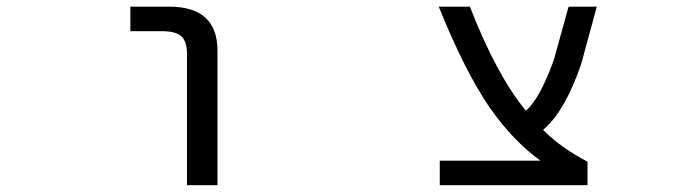

<svg xmlns="http://www.w3.org/2000/svg" viewBox="-20 -544 2040 566"><path d="M364.3 -452.1V-524.4H478.5Q621.1 -524.4 621.1 -394.5V2H531.2V-384.8Q531.2 -421.9 514.6 -437Q498 -452.1 457 -452.1Z M1573.2 -70.3Q1492.2 -128.9 1423.8 -226.6Q1350.6 -333 1273.4 -524.4H1365.2Q1444.3 -321.3 1530.3 -217.8Q1570.3 -251 1612.3 -366.2L1656.2 -524.4H1739.3L1693.4 -355.5Q1645.5 -215.8 1581.1 -161.1Q1631.8 -109.4 1711.9 -67.4V2H1276.4V-70.3Z"/></svg>

Font: GenEi Gothic M Regular
Style: Regular
Weight: 400
Designer: o_tamon (Modified); [Source Han Sans]
Ryoko NISHIZUKA  (kana & ideographs); Paul D. Hunt (Latin, Greek & Cyrillic); Wenl
Version: Version 1.1a;Original Version 1.004